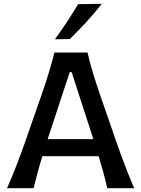

<svg xmlns="http://www.w3.org/2000/svg" viewBox="-20 -989 742 1009"><path d="M17 0Q42.5 -57.5 67 -120.8Q91.5 -184 111.5 -241.5L197 -486.5Q220 -552.5 236.2 -605.8Q252.5 -659 266 -713H440Q452.5 -657.5 468.8 -604.5Q485 -551.5 507.5 -486L592.5 -240.5Q613 -181.5 636.8 -119.2Q660.5 -57 685 0H543.5Q534.5 -41 522.8 -83.8Q511 -126.5 498.5 -168H202.5Q189.5 -126 178 -83.2Q166.5 -40.5 156.5 0ZM346.5 -610 230.5 -258H470.5L356.5 -610ZM268.5 -782.5Q302 -828.5 332.5 -874.5Q363 -920.5 390 -967L515 -969Q477.5 -921 435.2 -875Q393 -829 347.5 -784Z"/></svg>

Font: Commissioner Flair Medium
Style: Regular
Weight: 500
Designer: Kostas Bartsokas
Foundry: Kostas Bartsokas
Version: Version 1.000; ttfautohint (v1.8.3)